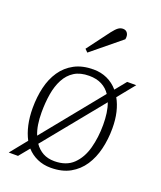

<svg xmlns="http://www.w3.org/2000/svg" viewBox="-142 -849 801 954"><g transform="rotate(20 258.5 -372.0)"><path d="M19 14 90 -74Q73 -106 64 -146.5Q55 -187 55 -235Q55 -293 67 -344Q79 -395 105.5 -434Q132 -473 174 -495.5Q216 -518 275 -518Q314 -518 347 -503Q380 -488 405 -459L452 -517H500L427 -427Q444 -397 453 -359Q462 -321 462 -274Q462 -217 449.5 -165Q437 -113 410.5 -73Q384 -33 342 -9.5Q300 14 240 14Q201 14 168.5 -0.5Q136 -15 113 -41L68 14ZM246 -23Q309 -23 345.5 -58.5Q382 -94 397.5 -151.5Q413 -209 413 -275Q413 -308 409 -336.5Q405 -365 396 -389L142 -77Q160 -51 185.5 -37Q211 -23 246 -23ZM123 -113 377 -426Q360 -452 332 -466.5Q304 -481 265 -481Q218 -481 187 -461.5Q156 -442 137.5 -407Q119 -372 111.5 -326.5Q104 -281 104 -229Q104 -196 108.5 -166.5Q113 -137 123 -113ZM290 -720Q307 -742 318.5 -750Q330 -758 343 -758Q359 -758 367 -745.5Q375 -733 371 -713L216 -586L201 -601Z"/></g></svg>

Font: Literata 18pt ExtraLight
Style: Italic
Weight: 250
Italic angle: -2°
Designer: Latin by Veronika Burian and Jose Scaglione. Greek by Irene Vlachou. Cyrillic by Vera Evstafieva
Foundry: TypeTogether
Version: Version 3.103;gftools[0.9.29]